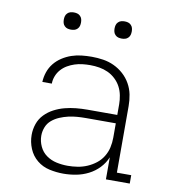

<svg xmlns="http://www.w3.org/2000/svg" viewBox="-81 -779 762 857"><g transform="rotate(10 300.0 -350.5)"><path d="M263 8Q231 8 199.5 1Q168 -6 143.5 -26Q119 -46 106.5 -76Q94 -106 94 -138Q94 -164 102.5 -188.5Q111 -213 129 -231.5Q147 -250 170 -262Q193 -274 218 -280.5Q243 -287 268.5 -289.5Q294 -292 320 -292H455V-340Q455 -360 451 -380.5Q447 -401 437.5 -419Q428 -437 412.5 -451.5Q397 -466 378.5 -474.5Q360 -483 339.5 -486.5Q319 -490 298 -490Q280 -490 262.5 -488Q245 -486 228 -480.5Q211 -475 195.5 -466Q180 -457 168 -443.5Q156 -430 149.5 -413Q143 -396 143 -379H100Q101 -402 108.5 -424Q116 -446 130.5 -464Q145 -482 165 -495Q185 -508 207 -515.5Q229 -523 252 -525.5Q275 -528 298 -528Q324 -528 350 -524Q376 -520 399.5 -509Q423 -498 442.5 -480.5Q462 -463 475 -440Q488 -417 493 -391.5Q498 -366 498 -340V-38H563V0H455V-100Q444 -73 423.5 -51.5Q403 -30 376.5 -16.5Q350 -3 321 2.5Q292 8 263 8ZM276 -30Q298 -30 320.5 -33.5Q343 -37 364 -46Q385 -55 403 -69Q421 -83 433 -102.5Q445 -122 450 -144Q455 -166 455 -189V-254H320Q300 -254 280 -252.5Q260 -251 240.5 -246.5Q221 -242 202 -234Q183 -226 167.5 -213Q152 -200 144.5 -181Q137 -162 137 -142Q137 -117 148 -93.5Q159 -70 179.5 -55.5Q200 -41 225 -35.5Q250 -30 276 -30ZM415 -631Q407 -631 399.5 -633Q392 -635 386 -641Q380 -647 378 -654.5Q376 -662 376 -670Q376 -678 378 -685.5Q380 -693 386 -699Q392 -705 399.5 -707Q407 -709 415 -709Q423 -709 430.5 -707Q438 -705 444 -699Q450 -693 452 -685.5Q454 -678 454 -670Q454 -662 452 -654.5Q450 -647 444 -641Q438 -635 430.5 -633Q423 -631 415 -631ZM185 -631Q177 -631 169.5 -633Q162 -635 156 -641Q150 -647 148 -654.5Q146 -662 146 -670Q146 -678 148 -685.5Q150 -693 156 -699Q162 -705 169.5 -707Q177 -709 185 -709Q193 -709 200.5 -707Q208 -705 214 -699Q220 -693 222 -685.5Q224 -678 224 -670Q224 -662 222 -654.5Q220 -647 214 -641Q208 -635 200.5 -633Q193 -631 185 -631Z"/></g></svg>

Font: Iosevka Etoile Extralight
Style: Regular
Weight: 200
Designer: Belleve Invis
Foundry: Belleve Invis
Version: Version 22.1.2; ttfautohint (v1.8.4)